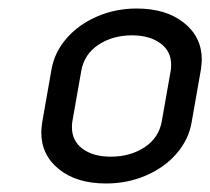

<svg xmlns="http://www.w3.org/2000/svg" viewBox="-20 -729 494 451"><path d="M77 -418Q77 -425 79 -441L101 -566Q108 -606 136 -638.5Q164 -671 207.5 -690Q251 -709 301 -709Q370 -709 412 -675.5Q454 -642 454 -589Q454 -582 452 -566L430 -441Q423 -401 395 -368.5Q367 -336 323.5 -317Q280 -298 229 -298Q160 -298 118.5 -331.5Q77 -365 77 -418ZM360 -444 381 -563Q382 -568 382 -577Q382 -609 356.5 -627.5Q331 -646 290 -646Q245 -646 211.5 -624Q178 -602 171 -563L150 -444Q149 -439 149 -430Q149 -398 174 -379.5Q199 -361 240 -361Q286 -361 319.5 -383Q353 -405 360 -444Z"/></svg>

Font: K2D
Style: Italic
Weight: 400
Italic angle: -10°
Designer: Katatrad Aksorn Co.,Ltd.
Foundry: Cadson Demak Co.,Ltd.
Version: Version 1.000; ttfautohint (v1.6)